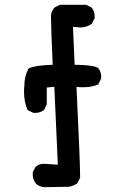

<svg xmlns="http://www.w3.org/2000/svg" viewBox="-20 -780 540 804"><path d="M117.2 -43Q117.2 -47.9 117.2 -51Q117.2 -54.2 117.2 -58.6L128.4 -81.1L129.9 -82Q143.6 -94.2 164.1 -94.2Q166 -94.2 222.2 -90.3L207.5 -416.5L175.8 -413.6V-342.8L164.6 -319.8L163.1 -318.8Q147.5 -307.1 127 -307.1Q124 -307.1 119.1 -307.6L95.2 -319.3L94.2 -322.3Q80.6 -356 80.6 -395Q80.6 -407.7 82 -421.4Q82 -460 98.6 -491.2L99.6 -493.2L102.1 -494.1Q126 -506.3 200.7 -508.8Q193.4 -667 193.4 -714.8V-715.3Q195.8 -733.9 207 -747.1L208 -748.5L230.5 -759.8H340.8L363.8 -748.5L364.7 -747.1Q376.5 -731.4 376.5 -710.9Q376.5 -708 376 -703.1L364.3 -680.2Q341.8 -665 316.9 -665Q311 -665 304.7 -666L285.6 -667.5L292.5 -508.8Q367.2 -508.3 389.6 -496.1L391.1 -495.1Q398.9 -484.9 401.4 -475.6Q403.8 -466.3 403.8 -460.4Q403.8 -454.6 403.3 -450.2L391.6 -426.8L388.7 -425.3Q362.3 -414.6 327.6 -414.6Q314.5 -414.6 300.3 -416Q315.4 -102.1 315.4 -45.9Q315.4 -39.6 315.4 -35.2L303.7 -12.2Q286.1 -0.5 268.1 2L163.6 3.9Q145 1.5 130.9 -10.3Q119.1 -25.9 117.2 -43Z"/></svg>

Font: Bakudai
Style: Bold
Weight: 700
Version: Version 1.48